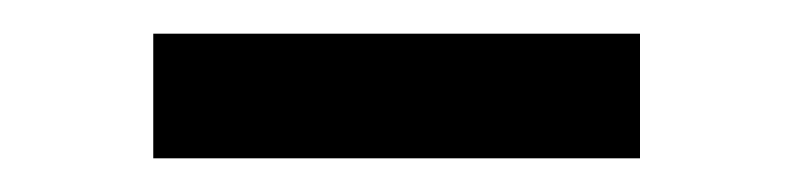

<svg xmlns="http://www.w3.org/2000/svg" viewBox="-20 -331 471 114"><path d="M71 -237V-311H360V-237Z"/></svg>

Font: Mulish ExtraLight Medium
Style: Regular
Weight: 500
Version: Version 3.603